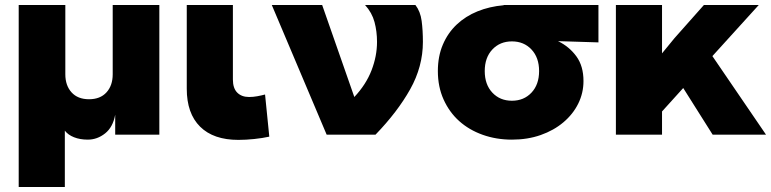

<svg xmlns="http://www.w3.org/2000/svg" viewBox="-20 -490 3092 770"><path d="M432 -470H619V50H442V-30Q433 20 401.5 45Q370 70 332 70Q301 70 277 60.5Q253 51 240 34V260H55V-470H242V-192Q242 -147 267 -119.5Q292 -92 337 -92Q382 -92 407 -119.5Q432 -147 432 -192Z M729 -470H914V-171Q914 -136 931.5 -118.5Q949 -101 979 -101Q995 -101 1011.5 -104Q1028 -107 1043 -111L1060 58Q1033 64 999.5 67.5Q966 71 936 71Q836 71 782.5 18Q729 -35 729 -134Z M1070 -470H1272L1401 -101Q1448 -151 1470 -208Q1492 -265 1492 -322Q1492 -364 1482 -401.5Q1472 -439 1444 -470H1646Q1666 -444 1671 -406Q1676 -368 1676 -322Q1676 -223 1625 -132Q1574 -41 1486 50H1290Z M1736 -205Q1736 -264 1756 -311Q1776 -358 1811.5 -391.5Q1847 -425 1895 -444.5Q1943 -464 2000 -469V-470H2380V-320L2218 -325Q2263 -303 2291.5 -264Q2320 -225 2320 -165Q2320 -117 2299 -74.5Q2278 -32 2239.5 0.5Q2201 33 2148.5 51.5Q2096 70 2033 70Q1970 70 1915.5 50.5Q1861 31 1821.5 -4.5Q1782 -40 1759 -91Q1736 -142 1736 -205ZM1924 -205Q1924 -151 1954.5 -118.5Q1985 -86 2033 -86Q2081 -86 2111.5 -118.5Q2142 -151 2142 -205Q2142 -259 2111.5 -291.5Q2081 -324 2033 -324Q1985 -324 1954.5 -291.5Q1924 -259 1924 -205Z M2635 -276 2685 -337 2803 -470H3023L2837 -265L3052 50H2838L2720 -137L2635 -43V50H2450V-470H2635Z"/></svg>

Font: OA Gothic ExtraBold
Style: Regular
Weight: 800
Designer: Choi Chi-young, Lee Jaesang, Lee Juhyun, Han Dohee
Foundry: DDUNGSANG CORP.
Version: Version 1.000;Build 20210203